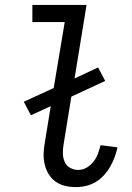

<svg xmlns="http://www.w3.org/2000/svg" viewBox="-20 -755 540 783"><path d="M290 8Q267 8 245.5 3Q224 -2 206.5 -14.5Q189 -27 178 -45.5Q167 -64 162 -85.5Q157 -107 158 -130Q159 -153 163 -175L187 -322L106 -285L77 -340L199 -396L244 -665H112V-735H333L284 -435L380 -480L409 -425L271 -361L239 -164Q236 -146 236.5 -128Q237 -110 244 -94.5Q251 -79 266 -70.5Q281 -62 299 -62Q317 -62 333.5 -71.5Q350 -81 361.5 -96Q373 -111 379.5 -128.5Q386 -146 390 -163L459 -154Q455 -134 447.5 -114Q440 -94 429.5 -75.5Q419 -57 404 -40.5Q389 -24 370.5 -13Q352 -2 331.5 3Q311 8 290 8Z"/></svg>

Font: Iosevka Fixed
Style: Italic
Weight: 400
Italic angle: -9°
Monospace: yes
Designer: Belleve Invis
Foundry: Belleve Invis
Version: Version 33.2.4